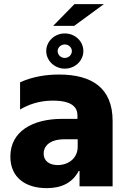

<svg xmlns="http://www.w3.org/2000/svg" viewBox="-20 -921 627 949"><path d="M242.9 -793.3H346.9L493.6 -900.6H348ZM300.1 -581.7C351.6 -581.7 392 -621.1 392 -668.7C392 -716.6 351.6 -755.7 300.1 -755.7C250 -755.7 208.5 -716.6 208.5 -668.7C208.5 -621.1 250 -581.7 300.1 -581.7ZM300.1 -634.6C280.5 -634.6 264.9 -650.2 264.9 -668.7C264.9 -685.7 280.5 -701.3 300.1 -701.3C320 -701.3 335.2 -685.7 335.2 -668.7C335.2 -650.2 320 -634.6 300.1 -634.6ZM210.9 8.9C286.2 8.9 338.8 -18.8 369 -76H373.2V0H536.6V-323.5C536.6 -486.2 433.9 -552.6 272 -552.6C212 -552.6 144.5 -543.7 79.2 -514.2V-379.6C118.3 -402.7 170.8 -423.7 241.5 -423.7C364 -423.7 362.9 -367.2 362.9 -344.5V-333.5H287.3C139.9 -333.5 31.2 -271 31.2 -147C31.2 -43.3 106.2 8.9 210.9 8.9ZM264.9 -105.1C224.1 -105.1 195.7 -125.4 195.7 -161.9C195.7 -195.3 221.2 -232.6 299 -232.6H364V-195.3C364 -139.2 318.5 -105.1 264.9 -105.1Z"/></svg>

Font: TID UI Extra Bold
Style: Regular
Weight: 800
Designer: The TID Project Authors
Foundry: Bakken & Bæck
Version: Version 1.001;hotconv 1.0.109;makeotfexe 2.5.65596